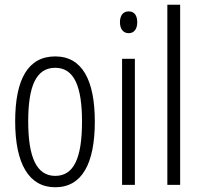

<svg xmlns="http://www.w3.org/2000/svg" viewBox="-20 -780 847 810"><path d="M380 -267C380 -443 326 -542 213 -542C98 -542 44 -445 44 -268C44 -91 101 10 213 10C326 10 380 -90 380 -267ZM99 -268C99 -416 132 -494 213 -494C294 -494 326 -413 326 -267C326 -112 291 -38 213 -38C134 -38 99 -117 99 -268Z M523 -732C498 -732 486 -713 486 -686C486 -659 499 -640 523 -640C546 -640 559 -658 559 -686C559 -713 548 -732 523 -732ZM549 -532H495V0H549Z M740 0V-760H686V0Z"/></svg>

Font: Noto Sans Lao ExtraCondensed Light
Style: Regular
Weight: 300
Width: 2
Designer: Monotype Design Team
Foundry: Monotype Imaging Inc.
Version: Version 2.003